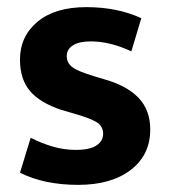

<svg xmlns="http://www.w3.org/2000/svg" viewBox="-20 -507 475 538"><path d="M348 -363Q289 -391 234 -391Q202 -391 184.5 -380Q167 -369 167 -350Q167 -331 182.5 -319Q198 -307 245 -293L275 -284Q337 -266 369 -232Q401 -198 401 -144Q401 -73 346.5 -31Q292 11 199 11Q104 11 36 -23L66 -121Q95 -106 127 -96.5Q159 -87 192 -87Q232 -87 250.5 -99.5Q269 -112 269 -132Q269 -153 251 -164.5Q233 -176 183 -190L152 -199Q92 -219 64 -252Q36 -285 36 -340Q36 -405 85 -446Q134 -487 222 -487Q309 -487 376 -456Z"/></svg>

Font: Mukta Vaani
Style: Bold
Weight: 700
Designer: Noopur Datye, Girish Dalvi, Yashodeep Gholap, Pallavi Karambelkar
Foundry: Ek Type
Version: Version 2.538;PS 1.000;hotconv 16.6.51;makeotf.lib2.5.65220;